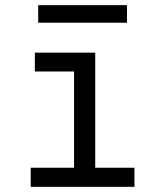

<svg xmlns="http://www.w3.org/2000/svg" viewBox="-20 -724 640 744"><path d="M99 0V-74H267V-447H115V-520H349V-74H501V0ZM472 -636H128V-704H472Z"/></svg>

Font: Nova Nerd Font
Style: Regular
Weight: 400
Designer: Belleve Invis
Foundry: Belleve Invis
Version: Version 24.1.4; ttfautohint (v1.8.4);Nerd Fonts 3.1.1